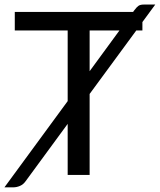

<svg xmlns="http://www.w3.org/2000/svg" viewBox="-44 -769 703 844"><path d="M481 -635H350V-456ZM555 -635 350 -356V0H253.5V-224.5L69 27Q58.5 42 43.8 48.2Q29 54.5 14.5 54.5H-24.5L253.5 -324.5V-635H21V-716.5H541L546.5 -724Q556.5 -737.5 564.5 -743.2Q572.5 -749 588.5 -749H638.5L582 -672V-635Z"/></svg>

Font: Lato-Regular
Style: Regular
Weight: 400
Designer: Lukasz Dziedzic with Adam Twardoch and Botio Nikoltchev
Foundry: tyPoland Lukasz Dziedzic
Version: Version 2.015; 2015-08-06; http://www.latofonts.com/